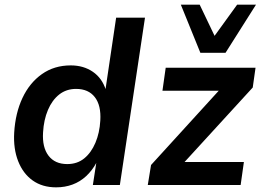

<svg xmlns="http://www.w3.org/2000/svg" viewBox="-20 -795 1122 825"><path d="M221 10Q162 10 120.5 -19.5Q79 -49 58 -102.5Q37 -156 41 -225Q46 -309 76.5 -374Q107 -439 160 -476.5Q213 -514 284 -514Q339 -514 379 -486.5Q419 -459 435 -408L433 -409L479 -719H603L495 0H379L394 -97H395Q376 -62 350 -38Q324 -14 291.5 -2Q259 10 221 10ZM269 -90Q312 -90 342 -114.5Q372 -139 390 -181.5Q408 -224 411 -277Q415 -342 387.5 -377.5Q360 -413 307 -413Q265 -413 234.5 -389Q204 -365 186 -322.5Q168 -280 165 -226Q161 -162 188.5 -126Q216 -90 269 -90ZM615 0 629 -86 948 -436V-405H678L692 -504H1078L1066 -419L742 -65V-99H1028L1014 0ZM841 -568 757 -775H838L902 -641L999 -775H1080L949 -568Z"/></svg>

Font: Nunitoga
Style: Bold Italic
Weight: 700
Italic angle: -9°
Designer: Vernon Adams
Foundry: Vernon Adams
Version: Version 1.0